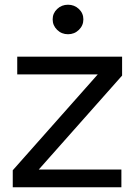

<svg xmlns="http://www.w3.org/2000/svg" viewBox="-20 -793 573 813"><path d="M494 0H34V-72L394 -478H53V-553H497V-473L144 -75H494ZM203 -711Q203 -737 222 -755Q241 -773 268 -773Q295 -773 314 -755Q333 -737 333 -711Q333 -685 314 -666.5Q295 -648 268 -648Q241 -648 222 -666.5Q203 -685 203 -711Z"/></svg>

Font: Open Sauce One
Style: Regular
Weight: 400
Designer: Alfredo Marco Pradil
Foundry: Creative Sauce Fz LLC
Version: Version 1.477